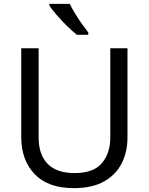

<svg xmlns="http://www.w3.org/2000/svg" viewBox="-20 -964 771 994"><path d="M640 -252Q640 -178 610 -118.5Q580 -59 518.5 -24.5Q457 10 362 10Q229 10 159.5 -62.5Q90 -135 90 -254V-714H180V-251Q180 -164 226.5 -116Q273 -68 367 -68Q464 -68 507.5 -119.5Q551 -171 551 -252V-714H640ZM341 -944Q352 -922 368.5 -894.5Q385 -867 403.5 -841Q422 -815 437 -796V-784H378Q355 -802 326 -830.5Q297 -859 272.5 -887.5Q248 -916 236 -934V-944Z"/></svg>

Font: Noto Sans Chakma
Style: Regular
Weight: 400
Designer: Zachary Quinn Scheuren - Monotype Design Team
Foundry: Monotype Imaging Inc.
Version: Version 2.003; ttfautohint (v1.8.4.7-5d5b)